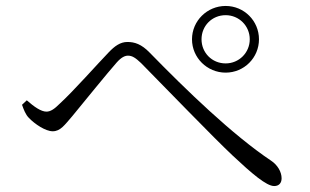

<svg xmlns="http://www.w3.org/2000/svg" viewBox="-20 -699 1040 645"><path d="M625 -567C625 -505 676 -455 738 -455C800 -455 850 -505 850 -567C850 -629 800 -679 738 -679C676 -679 625 -629 625 -567ZM657 -567C657 -612 692 -648 738 -648C783 -648 819 -612 819 -567C819 -522 783 -486 738 -486C692 -486 657 -522 657 -567ZM54 -347C60 -330 66 -314 77 -303C97 -282 133 -258 157 -258C183 -258 197 -279 223 -309C260 -354 341 -454 372 -489C388 -507 400 -512 410 -512C424 -512 435 -505 454 -487C534 -406 698 -236 762 -176C826 -116 875 -74 901 -74C917 -74 926 -84 926 -100C926 -122 912 -145 891 -159C761 -246 606 -396 483 -522C455 -551 432 -558 408 -558C384 -558 365 -544 345 -523C311 -488 226 -392 181 -351C163 -333 150 -324 136 -324C118 -324 95 -340 70 -362Z"/></svg>

Font: Noto Serif CJK HK Light
Style: Regular
Weight: 300
Designer: Ryoko NISHIZUKA 西塚涼子 (kana & ideographs); Frank Grießhammer (Latin, Greek & Cyrillic); Wenlong ZHANG 张文龙 (bopomofo); San
Foundry: Adobe
Version: Version 2.001;hotconv 1.1.0;makeotfexe 2.6.0